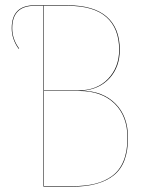

<svg xmlns="http://www.w3.org/2000/svg" viewBox="-20 -700 553 720"><path d="M288.1 -359.9Q365.7 -358.4 412.8 -311.3Q460 -264.2 460 -183.1Q460 -85 406.5 -42.5Q353 0 252 0H143.1V-678.2H109.9Q25.9 -678.2 25.9 -594.2Q25.9 -553.2 51.8 -518.1L49.8 -517.1Q23.9 -553.2 23.9 -594.2Q23.9 -680.2 109.9 -680.2H232.9Q331.5 -680.2 380.4 -637.2Q429.2 -594.2 429.2 -513.2Q429.2 -449.2 391.1 -407Q353 -364.7 288.1 -359.9ZM233.9 -678.2H145V-360.8H272Q343.8 -360.8 385.3 -404.3Q426.8 -447.8 426.8 -513.2Q426.8 -593.3 379.2 -635.7Q331.5 -678.2 233.9 -678.2ZM252.9 -2Q301.3 -2 337.6 -11.2Q374 -20.5 401.6 -41Q429.2 -61.5 443.6 -97.2Q458 -132.8 458 -183.1Q458 -264.6 409.4 -311.8Q360.8 -358.9 276.9 -358.9H145V-2Z"/></svg>

Font: Fira Sans Compressed Two
Style: Regular
Weight: 100
Width: 1
Designer: Carrois Corporate & Edenspiekermann AG
Foundry: Carrois Corporate GbR & Edenspiekermann AG
Version: Version 4.203;PS 004.203;hotconv 1.0.88;makeotf.lib2.5.64775